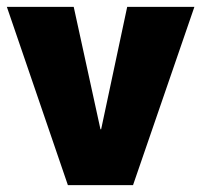

<svg xmlns="http://www.w3.org/2000/svg" viewBox="-21 -540 587 560"><path d="M-1 -520H194L272 -163H274L350 -520H546L367 0H177Z"/></svg>

Font: Murecho Thin ExtraBold
Style: Regular
Weight: 800
Version: Version 1.010